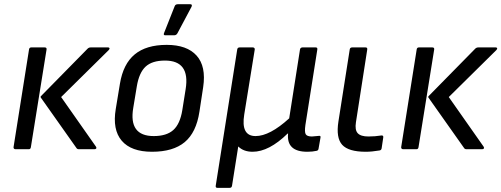

<svg xmlns="http://www.w3.org/2000/svg" viewBox="-20 -715 2402 920"><path d="M357.9 0Q349.6 0 346.2 -5.9L175.8 -247.1Q172.9 -251 176.8 -254.9L399.9 -481.9Q405.8 -487.8 415 -487.8H498Q503.4 -487.8 504.6 -484.1Q505.9 -480.5 501 -475.1L272.9 -250L439.9 -12.2Q443.4 -6.8 440.9 -3.4Q438.5 0 433.1 0ZM54.2 0Q49.8 0 47.1 -2.7Q44.4 -5.4 44.9 -9.8L119.1 -478Q120.6 -487.8 129.9 -487.8H193.8Q204.6 -487.8 203.1 -478L127.9 -9.8Q126.5 0 118.2 0Z M771.5 -545.9Q761.2 -545.9 766.6 -558.1L816.9 -685.1Q820.3 -694.8 832.5 -694.8H891.6Q897.5 -694.8 898.9 -691.2Q900.4 -687.5 897.5 -682.1L830.6 -556.2Q825.2 -545.9 814.5 -545.9ZM708.5 12.2Q608.4 12.2 563.2 -40.8Q518.1 -93.8 534.7 -192.9L554.7 -314Q570.3 -408.7 625.5 -454.3Q680.7 -500 778.8 -500Q876 -500 922.1 -448.5Q968.3 -397 953.6 -297.9L935.5 -179.2Q920.4 -80.1 865 -33.9Q809.6 12.2 708.5 12.2ZM716.8 -63Q778.3 -63 810.5 -92Q842.8 -121.1 853.5 -187L869.6 -288.1Q891.6 -424.8 770.5 -424.8Q709 -424.8 677.7 -395.8Q646.5 -366.7 635.7 -301.8L618.7 -199.2Q595.2 -63 716.8 -63Z M1021.5 185.1Q1012.2 185.1 1013.7 174.8L1116.7 -478Q1118.2 -487.8 1128.4 -487.8H1191.4Q1195.8 -487.8 1198.5 -485.1Q1201.2 -482.4 1200.7 -478L1150.4 -167Q1133.3 -63 1204.6 -63Q1272.5 -63 1365.7 -147.9L1417.5 -478Q1418 -482.4 1421.4 -485.1Q1424.8 -487.8 1428.7 -487.8H1492.7Q1502 -487.8 1500.5 -478L1443.4 -116.2Q1438.5 -82 1445.1 -71.5Q1451.7 -61 1474.6 -61Q1479.5 -61 1508.8 -64Q1513.7 -64.5 1515.1 -62.3Q1516.6 -60.1 1515.6 -55.2L1506.3 -2Q1504.9 6.3 1496.6 7.8Q1477.1 12.2 1452.6 12.2Q1401.9 12.2 1378.9 -9.8Q1356 -31.7 1360.4 -75.2H1358.4Q1269 12.2 1190.4 12.2Q1147 12.2 1121.6 -13.2L1091.8 174.8Q1090.3 185.1 1080.6 185.1Z M1732.4 12.2Q1649.9 12.2 1619.6 -21.2Q1589.4 -54.7 1601.6 -132.8L1655.8 -478Q1657.2 -487.8 1667.5 -487.8H1731.4Q1741.2 -487.8 1739.7 -478L1685.5 -128.9Q1679.7 -92.3 1694.1 -76.7Q1708.5 -61 1745.6 -61Q1777.3 -61 1807.6 -65.9Q1812.5 -66.4 1814.9 -64Q1817.4 -61.5 1816.4 -56.2L1808.6 -3.9Q1807.1 4.4 1798.8 5.9Q1761.7 12.2 1732.4 12.2Z M2215.3 0Q2207 0 2203.6 -5.9L2033.2 -247.1Q2030.3 -251 2034.2 -254.9L2257.3 -481.9Q2263.2 -487.8 2272.5 -487.8H2355.5Q2360.8 -487.8 2362.1 -484.1Q2363.3 -480.5 2358.4 -475.1L2130.4 -250L2297.4 -12.2Q2300.8 -6.8 2298.3 -3.4Q2295.9 0 2290.5 0ZM1911.6 0Q1907.2 0 1904.5 -2.7Q1901.9 -5.4 1902.3 -9.8L1976.6 -478Q1978 -487.8 1987.3 -487.8H2051.3Q2062 -487.8 2060.5 -478L1985.4 -9.8Q1983.9 0 1975.6 0Z"/></svg>

Font: Sofia Sans
Style: Italic
Weight: 400
Italic angle: -9°
Designer: Botio Nikoltchev, Ani Petrova
Foundry: lettersoup
Version: Version 4.100